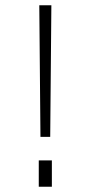

<svg xmlns="http://www.w3.org/2000/svg" viewBox="-20 -710 345 730"><path d="M133.8 -189.5 129.4 -689.9H175.3L170.9 -189.5ZM127.4 0V-100.1H177.2V0Z"/></svg>

Font: HK Grotesk Light Legacy
Style: Regular
Weight: 300
Designer: Alfredo Marco Pradil
Foundry: Hanken Design Co.
Version: Version 2.022;PS 002.022;hotconv 1.0.88;makeotf.lib2.5.64775